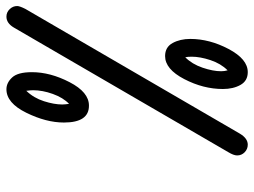

<svg xmlns="http://www.w3.org/2000/svg" viewBox="-120 -614 817 618"><g transform="rotate(-90 289.0 -305.5)"><path d="M97.2 48.8Q97.2 37.6 107.9 20L508.8 -669.9Q522.9 -693.8 543.9 -693.8Q558.1 -693.8 568.1 -683.3Q578.1 -672.9 578.1 -659.2Q578.1 -651.4 568.8 -632.8L167 58.1Q151.9 83 131.8 83Q117.7 83 107.4 73Q97.2 63 97.2 48.8ZM203.1 -508.8Q203.1 -565.9 234.6 -629.9Q266.1 -693.8 310.1 -693.8Q331.1 -693.8 348.1 -675.5Q365.2 -657.2 365.2 -611.8Q365.2 -552.7 333 -490.5Q300.8 -428.2 257.8 -428.2Q203.1 -427.7 203.1 -508.8ZM261.2 -514.2Q261.2 -506.3 263.2 -492.2Q283.2 -511.2 295.2 -544.7Q307.1 -578.1 307.1 -607.9Q307.1 -615.7 305.2 -629.9Q282.2 -606 271.7 -573Q261.2 -540 261.2 -514.2ZM311 2.9Q311 -60.1 343 -121.6Q375 -183.1 417 -183.1Q445.8 -183.1 459 -158.9Q472.2 -134.8 472.2 -102.1Q472.2 -40 439.7 21.5Q407.2 83 365.2 83Q337.4 83 324.2 59.6Q311 36.1 311 2.9ZM368.2 -2.9Q368.2 8.3 371.1 18.1Q393.1 -3.9 404.1 -37.4Q415 -70.8 415 -97.2Q415 -111.3 413.1 -118.2Q391.1 -96.2 379.6 -62.5Q368.2 -28.8 368.2 -2.9Z"/></g></svg>

Font: CMU Typewriter Text
Style: Italic
Weight: 500
Italic angle: -14.04°
Version: Version 0.7.0